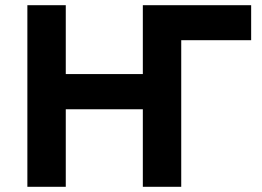

<svg xmlns="http://www.w3.org/2000/svg" viewBox="-20 -720 1010 740"><path d="M678.5 -565 530.5 -700H948V-565ZM85.5 0V-700H233.5V-434.5H530.5V-700H678.5V0H530.5V-299H233.5V0Z"/></svg>

Font: Geologica Cursive SemiBold
Style: Regular
Weight: 600
Designer: Sindre Bremnes, Frode Helland
Foundry: Monokrom Skriftforlag AS
Version: Version 1.010;gftools[0.9.28]